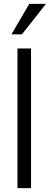

<svg xmlns="http://www.w3.org/2000/svg" viewBox="-20 -970 257 990"><path d="M70 0V-720H140V0ZM93 -793H39L131 -950H217Z"/></svg>

Font: Instrument Sans Condensed
Style: Regular
Weight: 400
Width: 3
Designer: Rodrigo Fuenzalida
Foundry: fragTYPE
Version: Version 1.000;gftools[0.9.28]